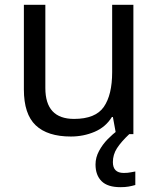

<svg xmlns="http://www.w3.org/2000/svg" viewBox="-20 -556 658 796"><path d="M533 -536V0H461L448 -71H444Q418 -29 372 -9.5Q326 10 274 10Q177 10 128 -36.5Q79 -83 79 -185V-536H168V-191Q168 -63 287 -63Q376 -63 410.5 -113Q445 -163 445 -257V-536ZM448 116Q448 161 493 161Q510 161 521.5 158.5Q533 156 541 155V211Q527 215 513 217.5Q499 220 479 220Q426 220 401 195Q376 170 376 126Q376 97 390.5 70Q405 43 426.5 21Q448 -1 468 -15L516 0Q482 32 465 58.5Q448 85 448 116Z"/></svg>

Font: Noto Sans Batak
Style: Regular
Weight: 400
Designer: Monotype Design Team
Foundry: Monotype Imaging Inc.
Version: Version 2.002; ttfautohint (v1.8.4.7-5d5b)